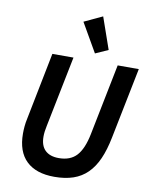

<svg xmlns="http://www.w3.org/2000/svg" viewBox="-103 -1042 886 1129"><g transform="rotate(10 340.0 -477.5)"><path d="M290 -698 205 -275Q201 -257 199 -241Q197 -225 197 -210Q197 -156 225.5 -128.5Q254 -101 307 -101Q376 -101 413.5 -142Q451 -183 469 -273L554 -698H680L595 -275Q580 -199 556 -145Q532 -91 496.5 -56Q461 -21 412.5 -4.5Q364 12 300 12Q191 12 133 -43.5Q75 -99 75 -207Q75 -227 77 -250Q79 -273 85 -300L164 -698ZM311 -916 420 -967 486 -778 410 -744Z"/></g></svg>

Font: IBM Plex Sans SmBld
Style: Italic
Weight: 600
Italic angle: -11°
Designer: Mike Abbink, Paul van der Laan, Pieter van Rosmalen
Foundry: Bold Monday
Version: Version 3.005